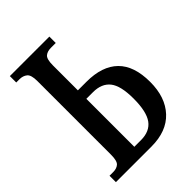

<svg xmlns="http://www.w3.org/2000/svg" viewBox="-208 -814 914 914"><g transform="rotate(-45 249.0 -357.0)"><path d="M26 0V-43H51Q74 -43 88 -55Q102 -67 102 -109V-605Q102 -646 86.5 -658.5Q71 -671 48 -671H26V-714H292V-671H260Q235 -671 221 -659Q207 -647 207 -605V-437H265Q370 -437 424.5 -383.5Q479 -330 479 -222Q479 -119 423.5 -59.5Q368 0 265 0ZM207 -57H252Q311 -57 339 -95.5Q367 -134 367 -222Q367 -308 338.5 -344Q310 -380 252 -380H207Z"/></g></svg>

Font: Noto Serif ExtraCondensed Medium
Style: Regular
Weight: 500
Width: 2
Designer: Monotype Design Team
Foundry: Monotype Imaging Inc.
Version: Version 2.015